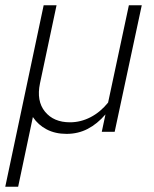

<svg xmlns="http://www.w3.org/2000/svg" viewBox="-36 -501 586 730"><path d="M-16 209 130 -481H179L116 -184Q102 -117 135 -76.5Q168 -36 230 -36Q271 -36 308.5 -55.5Q346 -75 375 -111L454 -481H503L400 0H351L365 -66Q334 -30 297.5 -11Q261 8 217 8Q174 8 141.5 -9Q109 -26 89 -56L33 209Z"/></svg>

Font: Red Hat Text
Style: Italic
Weight: 300
Italic angle: -12°
Designer: Pentagram, MCKL
Foundry: Pentagram, MCKL
Version: Version 1.023